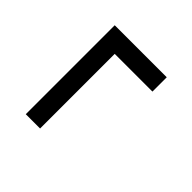

<svg xmlns="http://www.w3.org/2000/svg" viewBox="-32 -441 522 522"><g transform="rotate(-45 229.0 -180.0)"><path d="M346 -80V-225H59V-280H401V-80Z"/></g></svg>

Font: Saira ExtraCondensed
Style: Regular
Weight: 400
Width: 2
Designer: Hector Gatti with collaboration of the Omnibus-Type team
Foundry: Omnibus-Type
Version: Version 1.101